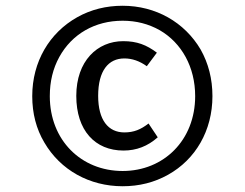

<svg xmlns="http://www.w3.org/2000/svg" viewBox="-20 -768 850 667"><path d="M406 -748C349 -748 296 -735 248 -708C152 -654 92 -554 92 -434C92 -374 106 -320 134 -273C190 -177 291 -121 406 -121C463 -121 516 -134 564 -161C659 -214 718 -314 718 -434C718 -494 704 -548 677 -596C621 -691 521 -748 406 -748ZM406 -696C453 -696 496 -685 535 -663C611 -619 658 -535 658 -434C658 -281 549 -174 406 -174C262 -174 153 -281 153 -434C153 -485 164 -530 186 -570C230 -650 310 -696 406 -696ZM408 -625C318 -625 245 -556 245 -435C245 -315 310 -245 409 -245C454 -245 493 -260 528 -291L496 -339C469 -318 445 -308 412 -308C356 -308 321 -351 321 -435C321 -523 357 -565 412 -565C439 -565 465 -556 490 -538L525 -585C489 -612 456 -625 408 -625Z"/></svg>

Font: Fira Sans
Style: Regular
Weight: 400
Designer: Carrois Corporate & Edenspiekermann AG
Foundry: Carrois Corporate GbR & Edenspiekermann AG
Version: Version 4.203